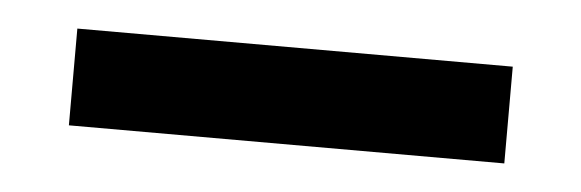

<svg xmlns="http://www.w3.org/2000/svg" viewBox="-25 -42 514 170"><g transform="rotate(5 232.5 43.0)"><path d="M39 86V0H426V86Z"/></g></svg>

Font: Mona Sans Expanded Medium
Style: Regular
Weight: 500
Width: 7
Designer: Deni Anggara
Foundry: GitHub
Version: Version 2.000